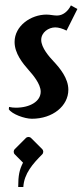

<svg xmlns="http://www.w3.org/2000/svg" viewBox="-20 -446 314 729"><path d="M68.6 263.9C71.3 213.1 105.5 174.8 139.9 140.4C142.8 137.5 144.3 133.8 144.3 130.1C144.3 126.5 142.8 122.8 139.9 119.9L98.4 78.4C95.5 75.4 91.8 74 88.1 74C84.5 74 80.8 75.4 77.9 78.4L36.4 119.9C33.4 122.8 32 126.5 32 130.1C32 133.8 33.4 137.5 36.4 140.4L67.4 171.6C53.2 199.5 49.3 220.5 49.1 263.9ZM14.4 -40 13.4 -31.2C25.4 -12.7 72.8 4.9 101.1 4.9C180.2 4.9 239.5 -43.7 239.5 -105.2C239.5 -148.7 207.8 -187 182.6 -213.9C167.7 -229.7 136.5 -264.6 136.5 -294.4C136.5 -323.5 164.8 -342 189.7 -342C202.6 -342 217.5 -337.4 232.7 -329.8L273.9 -411.9L249.3 -425.5C237.8 -402.8 219.2 -387 196.3 -387C182.9 -387 170.7 -390.6 156.5 -390.6C97.4 -390.6 35.4 -348.1 35.4 -286.6C35.4 -243.4 65.7 -206.1 90.3 -178.2C103.3 -163.6 134.5 -127.9 134.5 -97.9C134.5 -61.3 94.2 -37.1 39.8 -37.1C32.5 -37.1 22 -38.1 14.4 -40Z"/></svg>

Font: RisaltypS01
Style: Medium
Weight: 500
Italic angle: -9°
Designer: gluk
Foundry: gluk
Version: Version 0.24